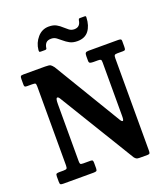

<svg xmlns="http://www.w3.org/2000/svg" viewBox="-174 -1105 1082 1238"><g transform="rotate(-20 367.0 -486.0)"><path d="M78.5 -671H44Q32.5 -671 29 -674.5Q25.5 -678 25.5 -689V-724.5Q25.5 -740.5 29 -745.2Q32.5 -750 48 -750H197.5Q225.5 -750 233.8 -744.8Q242 -739.5 253.5 -724.5L532.5 -261.5Q541 -248 547.8 -249Q554.5 -250 554.5 -281V-648.5Q554.5 -663.5 550.2 -667.2Q546 -671 531.5 -671H501Q488 -671 478.8 -673.5Q469.5 -676 469.5 -690V-722.5Q469.5 -738.5 474.5 -744.2Q479.5 -750 495 -750H697.5Q707 -750 713.8 -747.8Q720.5 -745.5 720.5 -734.5V-696Q720.5 -680.5 717.5 -675.8Q714.5 -671 702.5 -671H664Q649 -671 644.8 -666.2Q640.5 -661.5 640.5 -646V-10.5Q640.5 0 637.8 5.8Q635 11.5 623.5 11.5H568Q553 11.5 546.5 7.5Q540 3.5 533.5 -4.5L217 -523.5Q207 -539 199.2 -534.8Q191.5 -530.5 191.5 -494V-102.5Q191.5 -87.5 195.2 -83.2Q199 -79 214.5 -79H264.5Q275.5 -79 278.5 -74.5Q281.5 -70 281.5 -59V-21Q281.5 -6.5 275.8 -3.2Q270 0 256 0H50.5Q34.5 0 30 -3.5Q25.5 -7 25.5 -22.5V-58.5Q25.5 -73 31.2 -76Q37 -79 51 -79H78.5Q96 -79 100.8 -83.5Q105.5 -88 105.5 -105.5V-646Q105.5 -664 101 -667.5Q96.5 -671 78.5 -671ZM450 -832.5Q418.5 -832.5 397.2 -844.2Q376 -856 359.5 -870.5Q345 -883 329.8 -894.2Q314.5 -905.5 294 -905.5Q269.5 -905.5 258.2 -892.5Q247 -879.5 244.5 -857Q242.5 -850 233 -850H203.5Q195 -850 193.8 -853.8Q192.5 -857.5 193 -865Q197.5 -912.5 228.8 -948.5Q260 -984.5 306.5 -984.5Q338 -984.5 358.2 -973Q378.5 -961.5 394 -946.5Q407 -934.5 422 -923Q437 -911.5 457 -911.5Q497.5 -911.5 503.5 -956Q505 -961.5 506.5 -964.2Q508 -967 515.5 -967H546Q553 -967 554.5 -964.5Q556 -962 555.5 -956Q553.5 -900.5 527.5 -866.5Q501.5 -832.5 450 -832.5Z"/></g></svg>

Font: Besley* Narrow Semi
Style: Regular
Weight: 600
Width: 4
Designer: Owen Earl
Foundry: indestructible type*
Version: Version 3.000; ttfautohint (v1.8.3)